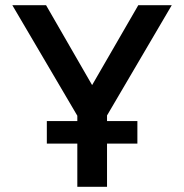

<svg xmlns="http://www.w3.org/2000/svg" viewBox="-20 -720 710 740"><path d="M160.5 -166.5V-253.5H509.5V-166.5ZM278 0V-274L27.5 -700H157.5L335 -392L513 -700H642L392.5 -275V0Z"/></svg>

Font: Overpass SemiBold
Style: Regular
Weight: 600
Designer: Delve Withrington, Dave Bailey, Thomas Jockin
Foundry: Delve Fonts LLC
Version: Version 4.000